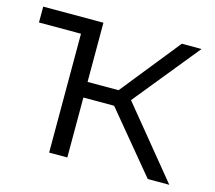

<svg xmlns="http://www.w3.org/2000/svg" viewBox="-82 -625 809 724"><g transform="rotate(15 323.0 -263.0)"><path d="M357 -234H237V0H166V-464H2V-526H237V-295H358L543 -526H620L413 -271L635 0H551Z"/></g></svg>

Font: APTA Sans Regular
Style: Regular
Weight: 400
Version: Version 7.200